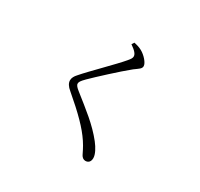

<svg xmlns="http://www.w3.org/2000/svg" viewBox="-175 -1017 1350 1298"><g transform="rotate(30 500.0 -368.0)"><path d="M510 -778C551 -750 565 -731 565 -714C565 -702 559 -692 542 -672C496 -616 348 -472 298 -413C282 -396 272 -378 272 -360C272 -338 285 -317 311 -296C432 -193 504 -121 551 -50C579 -8 588 17 599 37C606 50 618 61 634 61C659 61 672 44 672 18C672 -11 651 -50 623 -86C552 -176 465 -241 362 -323C340 -340 328 -353 328 -366C328 -378 334 -389 363 -418C405 -460 537 -582 604 -636C639 -662 656 -670 656 -691C656 -715 619 -757 584 -776C564 -787 546 -792 522 -797Z"/></g></svg>

Font: Harano Aji Mincho CN
Style: Regular
Weight: 400
Foundry: Masamichi Hosoda
Version: HaranoAjiMinchoCN-Regular version 20230610;ttx 4.39.4